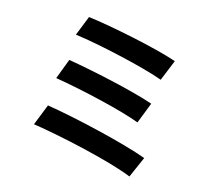

<svg xmlns="http://www.w3.org/2000/svg" viewBox="-115 -923 1230 1110"><g transform="rotate(15 500.0 -368.0)"><path d="M285 -783 238 -665C379 -647 663 -583 779 -540L830 -665C704 -709 416 -767 285 -783ZM239 -514 193 -393C342 -369 598 -311 713 -267L762 -392C636 -436 382 -490 239 -514ZM188 -228 138 -102C298 -78 614 -9 749 47L804 -78C667 -129 359 -201 188 -228Z"/></g></svg>

Font: Noto Sans Mono CJK HK
Style: Bold
Weight: 700
Designer: Ryoko NISHIZUKA 西塚涼子 (kana, bopomofo & ideographs); Paul D. Hunt (Latin, Greek & Cyrillic); Sandoll Communications 산돌커뮤니
Foundry: Adobe
Version: Version 2.004;hotconv 1.0.118;makeotfexe 2.5.65603